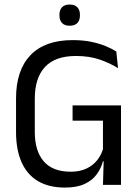

<svg xmlns="http://www.w3.org/2000/svg" viewBox="-20 -831 630 863"><path d="M271.8 12.1Q199.5 12.1 150.5 -17.1Q101.5 -46.4 76.8 -102.3Q52.1 -158.3 52.1 -237.8V-388.9Q52.1 -515 116.8 -582.9Q181.6 -650.7 307.1 -650.7Q352.1 -650.7 388.8 -643.3Q425.5 -635.8 454.1 -624.1Q482.7 -612.4 502.8 -599.5L510.5 -524.7Q476.2 -546.4 429.3 -562.9Q382.4 -579.4 321.1 -579.4Q228 -579.4 182.2 -530Q136.4 -480.6 136.4 -387.3V-238.3Q136.4 -152.4 176.6 -105.8Q216.8 -59.2 297.7 -59.2Q338.4 -59.2 367.8 -73Q397.2 -86.8 415.9 -109.9Q434.6 -133 442.8 -160.6V-318.1L456.3 -288.5H306.2V-357.3H523.9V-105.1L442.5 -105.7Q434.5 -74.6 414.9 -47.6Q395.3 -20.6 360.5 -4.2Q325.7 12.1 271.8 12.1ZM446.7 -132.1H523.9V0H442.8ZM293 -715.3Q270.3 -715.3 258.7 -727.6Q247.2 -739.8 247.2 -762V-764.4Q247.2 -786.1 258.7 -798.3Q270.3 -810.6 293 -810.6Q316.2 -810.6 327.7 -798.3Q339.3 -786.1 339.3 -764.4V-762Q339.3 -739.8 327.7 -727.6Q316.2 -715.3 293 -715.3Z"/></svg>

Font: Anek Latin Medium
Style: Regular
Weight: 500
Designer: Yesha Goshar
Foundry: Ek Type
Version: Version 1.003